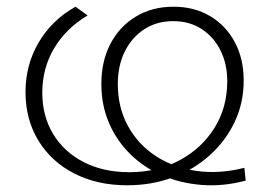

<svg xmlns="http://www.w3.org/2000/svg" viewBox="-20 -547 825 572"><path d="M359 5Q270 5 201.5 -30Q133 -65 94.5 -128Q56 -191 56 -273Q56 -354 95.5 -421Q135 -488 205 -527L241 -501Q177 -463 141.5 -403.5Q106 -344 106 -271Q106 -201 138.5 -147.5Q171 -94 229.5 -64Q288 -34 365 -34Q449 -34 515 -69.5Q581 -105 619 -166Q657 -227 657 -305Q657 -357 636.5 -397.5Q616 -438 580 -461Q544 -484 496 -484Q447 -484 410 -460Q373 -436 352 -394Q331 -352 331 -297Q331 -227 361 -172Q391 -117 443.5 -82.5Q496 -48 564 -38Q632 -28 708 -47L712 -9Q645 9 581.5 4Q518 -1 464 -24Q410 -47 369 -87Q328 -127 305 -180Q282 -233 282 -297Q282 -365 309 -416.5Q336 -468 384.5 -497.5Q433 -527 497 -527Q559 -527 606 -499Q653 -471 679.5 -421.5Q706 -372 706 -307Q706 -241 679.5 -184.5Q653 -128 605.5 -85Q558 -42 495 -18.5Q432 5 359 5Z"/></svg>

Font: MOST Montserrat Light
Style: Regular
Weight: 300
Designer: Julieta Ulanovsky
Foundry: Julieta Ulanovsky
Version: Version 8.000;March 11, 2024;FontCreator 15.0.0.2926 64-bit